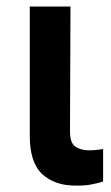

<svg xmlns="http://www.w3.org/2000/svg" viewBox="-20 -566 343 592"><path d="M71.8 -545.9H197.3L195.8 -158.7Q196.3 -124.5 212.9 -113.5Q229.5 -102.5 255.4 -102.5Q268.6 -102.5 279.5 -104Q290.5 -105.5 297.9 -106.4V-6.3Q281.7 -1 260.7 2.9Q239.7 6.8 214.4 6.3Q149.9 6.8 110.8 -28.6Q71.8 -64 71.8 -147Z"/></svg>

Font: Inter Semi Bold
Style: Regular
Weight: 600
Designer: Rasmus Andersson
Foundry: rsms
Version: Version 4.000;git-e0f93cc